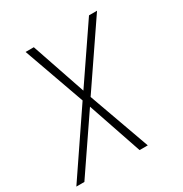

<svg xmlns="http://www.w3.org/2000/svg" viewBox="-176 -649 946 994"><g transform="rotate(-30 297.5 -152.5)"><path d="M-5 215 246 -155 116 -520H165L275 -197L495 -520H543L291 -150L422 215H373L263 -108L43 215Z"/></g></svg>

Font: Iosevka SS04 XLt Ex Obl
Style: Regular
Weight: 200
Width: 7
Italic angle: -9°
Monospace: yes
Designer: Belleve Invis
Foundry: Belleve Invis
Version: Version 19.0.0; ttfautohint (v1.8.4)